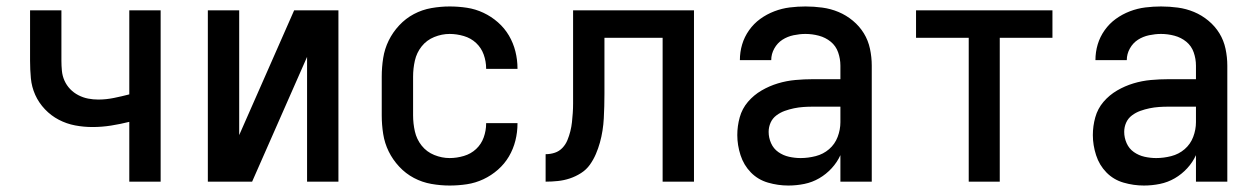

<svg xmlns="http://www.w3.org/2000/svg" viewBox="-20 -562 3890 594"><path d="M380 0V-185Q352 -178 323.5 -173.5Q295 -169 266 -169Q239 -169 212.5 -174Q186 -179 162 -191.5Q138 -204 119 -224Q100 -244 89 -268.5Q78 -293 75.5 -320Q73 -347 73 -374V-530H170V-374Q170 -359 171.5 -343Q173 -327 179.5 -312.5Q186 -298 197 -286.5Q208 -275 222.5 -267.5Q237 -260 252.5 -257Q268 -254 284 -254Q308 -254 332.5 -259Q357 -264 380 -270V-530H477V0Z M623 0V-530H720V-144L890 -530H1027V0H930V-386L760 0Z M1371 12Q1343 12 1314.5 7Q1286 2 1260.5 -11.5Q1235 -25 1215 -46.5Q1195 -68 1182.5 -93.5Q1170 -119 1165.5 -147.5Q1161 -176 1161 -205V-325Q1161 -354 1165.5 -382.5Q1170 -411 1182.5 -436.5Q1195 -462 1215 -483.5Q1235 -505 1260.5 -518.5Q1286 -532 1314.5 -537Q1343 -542 1371 -542Q1398 -542 1424.5 -538Q1451 -534 1475.5 -522.5Q1500 -511 1520.5 -493Q1541 -475 1554.5 -452Q1568 -429 1574.5 -403Q1581 -377 1581 -350V-349H1484V-350Q1484 -372 1476.5 -393Q1469 -414 1453 -429Q1437 -444 1415 -450.5Q1393 -457 1371 -457Q1347 -457 1323.5 -447.5Q1300 -438 1284.5 -418.5Q1269 -399 1263.5 -374.5Q1258 -350 1258 -325V-205Q1258 -180 1263.5 -155.5Q1269 -131 1284.5 -111.5Q1300 -92 1323.5 -82.5Q1347 -73 1371 -73Q1393 -73 1415 -79.5Q1437 -86 1453 -101Q1469 -116 1476.5 -137Q1484 -158 1484 -180V-181H1581V-180Q1581 -153 1574.5 -127Q1568 -101 1554.5 -78Q1541 -55 1520.5 -37Q1500 -19 1475.5 -7.5Q1451 4 1424.5 8Q1398 12 1371 12Z M2030 0V-445H1850V-272Q1850 -253 1849.5 -234Q1849 -215 1848 -196Q1847 -177 1844 -158Q1841 -139 1836 -121Q1831 -103 1823.5 -85.5Q1816 -68 1805 -52.5Q1794 -37 1777.5 -26.5Q1761 -16 1743 -10Q1725 -4 1706 -2Q1687 0 1668 0V-85Q1683 -85 1696.5 -89.5Q1710 -94 1720 -104.5Q1730 -115 1735.5 -128.5Q1741 -142 1744.5 -156Q1748 -170 1749.5 -184Q1751 -198 1752 -212.5Q1753 -227 1753 -241.5Q1753 -256 1753 -270V-530H2127V0Z M2419 12Q2387 12 2356 3Q2325 -6 2303 -28.5Q2281 -51 2271 -82Q2261 -113 2261 -144Q2261 -172 2268.5 -199Q2276 -226 2294 -247Q2312 -268 2336 -282Q2360 -296 2386.5 -304Q2413 -312 2440.5 -314.5Q2468 -317 2495 -317H2580V-359Q2580 -380 2573 -400Q2566 -420 2550 -433Q2534 -446 2513.5 -451.5Q2493 -457 2472 -457Q2454 -457 2435 -453Q2416 -449 2400.5 -439Q2385 -429 2375.5 -412Q2366 -395 2366 -376H2269Q2269 -401 2276 -424.5Q2283 -448 2297.5 -468.5Q2312 -489 2332 -503.5Q2352 -518 2375.5 -527Q2399 -536 2423.5 -539Q2448 -542 2472 -542Q2498 -542 2524 -538.5Q2550 -535 2574 -525Q2598 -515 2618.5 -498Q2639 -481 2652.5 -459Q2666 -437 2671.5 -411Q2677 -385 2677 -359V0H2580V-82Q2570 -60 2553 -41.5Q2536 -23 2514.5 -10.5Q2493 2 2468.5 7Q2444 12 2419 12ZM2457 -73Q2480 -73 2503.5 -79Q2527 -85 2545 -100.5Q2563 -116 2571.5 -138.5Q2580 -161 2580 -184V-232H2495Q2480 -232 2465.5 -231Q2451 -230 2436.5 -227Q2422 -224 2408 -219Q2394 -214 2382 -205Q2370 -196 2364 -182.5Q2358 -169 2358 -154Q2358 -136 2365.5 -119Q2373 -102 2388 -91.5Q2403 -81 2421 -77Q2439 -73 2457 -73Z M2977 0V-445H2814V-530H3236V-445H3073V0Z M3519 12Q3487 12 3456 3Q3425 -6 3403 -28.5Q3381 -51 3371 -82Q3361 -113 3361 -144Q3361 -172 3368.5 -199Q3376 -226 3394 -247Q3412 -268 3436 -282Q3460 -296 3486.5 -304Q3513 -312 3540.5 -314.5Q3568 -317 3595 -317H3680V-359Q3680 -380 3673 -400Q3666 -420 3650 -433Q3634 -446 3613.5 -451.5Q3593 -457 3572 -457Q3554 -457 3535 -453Q3516 -449 3500.5 -439Q3485 -429 3475.5 -412Q3466 -395 3466 -376H3369Q3369 -401 3376 -424.5Q3383 -448 3397.5 -468.5Q3412 -489 3432 -503.5Q3452 -518 3475.5 -527Q3499 -536 3523.5 -539Q3548 -542 3572 -542Q3598 -542 3624 -538.5Q3650 -535 3674 -525Q3698 -515 3718.5 -498Q3739 -481 3752.5 -459Q3766 -437 3771.5 -411Q3777 -385 3777 -359V0H3680V-82Q3670 -60 3653 -41.5Q3636 -23 3614.5 -10.5Q3593 2 3568.5 7Q3544 12 3519 12ZM3557 -73Q3580 -73 3603.5 -79Q3627 -85 3645 -100.5Q3663 -116 3671.5 -138.5Q3680 -161 3680 -184V-232H3595Q3580 -232 3565.5 -231Q3551 -230 3536.5 -227Q3522 -224 3508 -219Q3494 -214 3482 -205Q3470 -196 3464 -182.5Q3458 -169 3458 -154Q3458 -136 3465.5 -119Q3473 -102 3488 -91.5Q3503 -81 3521 -77Q3539 -73 3557 -73Z"/></svg>

Font: Lode Dark
Style: Bold
Weight: 700
Monospace: yes
Designer: Belleve Invis
Foundry: Belleve Invis
Version: Version 29.2.0; ttfautohint (v1.8.3)